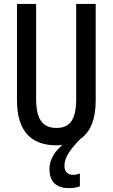

<svg xmlns="http://www.w3.org/2000/svg" viewBox="-20 -734 577 983"><path d="M310 116C310 82 325 44 392 -23C444 -59 470 -124 470 -221V-714H370V-227C370 -119 337 -79 269 -79C202 -79 165 -119 165 -226V-714H67V-221C67 -65 137 10 269 10C280 10 290 9 300 8C263 38 233 82 233 131C233 192 264 229 332 229C351 229 373 227 389 220V154C381 158 366 161 353 161C327 161 310 145 310 116Z"/></svg>

Font: Noto Sans Malayalam ExtraCondensed Medium
Style: Regular
Weight: 500
Width: 2
Designer: Jelle Bosma - Monotype Design Team
Foundry: Monotype Imaging Inc.
Version: Version 2.104